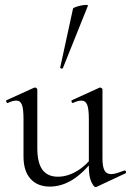

<svg xmlns="http://www.w3.org/2000/svg" viewBox="-20 -751 533 781"><path d="M182.4 8Q133 8 104.3 -23.4Q75.6 -54.8 75.6 -114.6V-268Q75.6 -307.4 69.3 -324.6Q63 -341.8 46.2 -341.8Q32 -341.8 12.4 -332.4Q8.4 -330.6 5.9 -336.6Q3.4 -342.6 7.2 -343.6L118 -394Q120.2 -395 122.2 -395Q124.8 -395 128.3 -392.5Q131.8 -390 131.8 -386.8V-148.2Q131.8 -88.6 152.7 -60.4Q173.6 -32.2 215.6 -32.2Q254.2 -32.2 292.8 -55.1Q331.4 -78 359.6 -117.4L364.8 -106.2Q318.8 -46.8 274.4 -19.4Q230 8 182.4 8ZM396.8 -386.8V-107.2Q396.8 -73.2 404.9 -58Q413 -42.8 432 -42.8Q442.2 -42.8 454.7 -46.6Q467.2 -50.4 485 -57Q489.8 -59 492 -53.5Q494.2 -48 490.4 -46L373.2 9Q371.2 10 369 10Q361.4 10 351.4 -11.4Q341.4 -32.8 341.4 -73.2V-268Q341.4 -307.4 334.7 -324.6Q328 -341.8 311.2 -341.8Q297 -341.8 277.2 -332.4Q273.4 -330.6 271.3 -336.6Q269.2 -342.6 273 -343.6L383.8 -394Q385.8 -395 387.2 -395Q389.8 -395 393.3 -392.5Q396.8 -390 396.8 -386.8ZM235.8 -474Q234.8 -471 229.3 -472.5Q223.8 -474 224.8 -476L277 -716Q278.2 -719 287.7 -722.5Q297.2 -726 309.5 -728.5Q321.8 -731 330.6 -731Q339.4 -731 337.4 -727Z"/></svg>

Font: Cormorant Garamond Light
Style: Regular
Weight: 300
Designer: Christian Thalmann (Catharsis Fonts)
Foundry: Catharsis Fonts
Version: Version 4.001